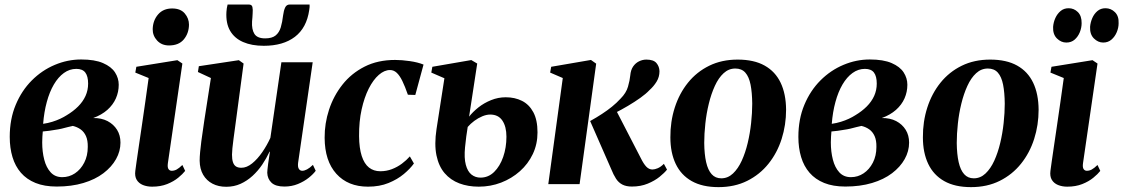

<svg xmlns="http://www.w3.org/2000/svg" viewBox="-20 -794 4844 828"><path d="M224.5 10.5Q171.5 10.5 133.2 -5Q95 -20.5 70.2 -49Q45.5 -77.5 33.8 -116.8Q22 -156 22 -203.5Q22 -280.5 47.8 -342Q73.5 -403.5 117.2 -447.2Q161 -491 216.2 -514.2Q271.5 -537.5 330 -537.5Q388.5 -537.5 424.2 -522Q460 -506.5 476 -481.8Q492 -457 492 -428.5Q492 -397.5 479.8 -369.8Q467.5 -342 443 -320.2Q418.5 -298.5 382 -285Q417.5 -285.5 443.8 -271.8Q470 -258 484.8 -234.2Q499.5 -210.5 499.5 -179Q499.5 -142 480.5 -108Q461.5 -74 426 -47Q390.5 -20 339.5 -4.8Q288.5 10.5 224.5 10.5ZM248.5 -30Q278.5 -30 303.2 -46.5Q328 -63 343.2 -92.5Q358.5 -122 358.5 -160.5Q359 -188.5 350.8 -207Q342.5 -225.5 327.8 -236Q313 -246.5 294 -251Q284 -249 271.8 -245.8Q259.5 -242.5 246 -239.2Q232.5 -236 217.5 -234Q205.5 -232 192.2 -230Q179 -228 164.5 -227Q163.5 -217 162.8 -204.8Q162 -192.5 162 -180Q162 -139.5 170.8 -105.5Q179.5 -71.5 198.5 -50.8Q217.5 -30 248.5 -30ZM166 -260Q187 -263 205.5 -268.8Q224 -274.5 240 -282Q256 -289.5 267.5 -297Q296 -314 316.8 -334.8Q337.5 -355.5 348.8 -380.2Q360 -405 360 -433.5Q360 -465 348 -481Q336 -497 309 -497Q280 -497 255.5 -479.2Q231 -461.5 212.2 -429.5Q193.5 -397.5 181.8 -354.2Q170 -311 166 -260Z M636 11Q614 11 596.2 3.8Q578.5 -3.5 569.5 -18.5Q560.5 -33.5 563.5 -57Q565 -69 569 -97.2Q573 -125.5 579 -165.8Q585 -206 592 -254Q599 -302 606.5 -354Q614 -406 621 -457.5L563.5 -481L568 -506L745 -534.5L766.5 -520L704 -90.5Q701.5 -72.5 706.5 -65Q711.5 -57.5 720.5 -57.5Q731.5 -57.5 741.8 -63Q752 -68.5 766.5 -82.5L778.5 -57Q768 -43.5 748.5 -27.5Q729 -11.5 700.8 -0.2Q672.5 11 636 11ZM709 -598Q677 -598 657.5 -619.2Q638 -640.5 638.5 -668.5Q639.5 -706 661.8 -731.8Q684 -757.5 722.5 -757.5Q758.5 -757.5 776.8 -736Q795 -714.5 795 -687.5Q794.5 -650.5 772.8 -624.2Q751 -598 709 -598Z M955.5 11.5Q922 11.5 896.5 -1.8Q871 -15 856.2 -40.2Q841.5 -65.5 841 -101Q841 -116.5 843 -138.2Q845 -160 848.2 -184.5Q851.5 -209 855 -232.2Q858.5 -255.5 861 -274L889.5 -457.5L833.5 -483.5L837.5 -508.5L1010 -534.5L1030.5 -520L999 -284Q996.5 -264 993.2 -240.8Q990 -217.5 987 -195Q984 -172.5 982.2 -154.5Q980.5 -136.5 980.5 -127Q980.5 -107.5 984.5 -95Q988.5 -82.5 997.2 -76.5Q1006 -70.5 1021 -70.5Q1044 -70.5 1067.2 -89.2Q1090.5 -108 1111 -137.8Q1131.5 -167.5 1146 -199.5L1193.5 -525.5H1328.5L1265.5 -91.5Q1263.5 -74 1268.8 -65.8Q1274 -57.5 1283.5 -57.5Q1292.5 -57.5 1304 -63.5Q1315.5 -69.5 1329.5 -83L1341.5 -57.5Q1331 -43 1311.2 -27.2Q1291.5 -11.5 1264.8 -0.5Q1238 10.5 1206.5 10.5Q1168.5 10.5 1151 -6Q1133.5 -22.5 1132.5 -49Q1132.5 -53 1133.5 -63.2Q1134.5 -73.5 1136.2 -86.8Q1138 -100 1140.2 -114Q1142.5 -128 1144 -139.5L1142.5 -140Q1129 -111 1110.8 -84Q1092.5 -57 1069 -35.5Q1045.5 -14 1017.2 -1.2Q989 11.5 955.5 11.5ZM1053 -774.5Q1066 -774.5 1068.5 -763.8Q1071 -753 1069.5 -735.5Q1069.5 -728.5 1068.5 -718.5Q1067.5 -708.5 1067 -701.5Q1065 -667 1077.2 -647.8Q1089.5 -628.5 1123.5 -628.5Q1153 -628.5 1168.5 -641Q1184 -653.5 1190.8 -676Q1197.5 -698.5 1201 -728.5Q1203.5 -748 1209.5 -761.2Q1215.5 -774.5 1229.5 -774.5H1315Q1315.5 -769.5 1315.2 -764Q1315 -758.5 1313.5 -750.5Q1302.5 -674 1251.8 -635.2Q1201 -596.5 1117.5 -596.5Q1065.5 -596.5 1028.2 -612.8Q991 -629 972.2 -661.5Q953.5 -694 956.5 -743Q957 -751 958.2 -758.8Q959.5 -766.5 961.5 -774.5Z M1567 11Q1480.5 11 1430.5 -44.5Q1380.5 -100 1380 -199.5Q1379.5 -261.5 1399 -321Q1418.5 -380.5 1456.8 -429Q1495 -477.5 1552 -506.5Q1609 -535.5 1684 -535.5Q1712.5 -535.5 1747.2 -530.5Q1782 -525.5 1806.5 -515.5L1771 -384.5L1739 -385.5Q1726.5 -421.5 1715 -445Q1703.5 -468.5 1690.8 -480.2Q1678 -492 1662 -492Q1637.5 -492 1613.5 -471Q1589.5 -450 1570.2 -412Q1551 -374 1539.5 -322Q1528 -270 1528.5 -207Q1529 -155 1540 -121.2Q1551 -87.5 1571.2 -71.5Q1591.5 -55.5 1620 -55.5Q1646.5 -55.5 1670 -64.5Q1693.5 -73.5 1713.2 -88.2Q1733 -103 1747.5 -119.5L1765 -89Q1749 -66.5 1721.5 -43.5Q1694 -20.5 1655.5 -4.8Q1617 11 1567 11Z M2044.5 11Q1998.5 11 1960.8 -3.2Q1923 -17.5 1897.5 -47.2Q1872 -77 1862.2 -124.2Q1852.5 -171.5 1862.5 -237.5L1896.5 -456.5L1840 -481L1844.5 -506L2012.5 -535L2038 -520L2003 -291Q2019 -311.5 2043.2 -330.8Q2067.5 -350 2097.8 -362.2Q2128 -374.5 2161 -374.5Q2200.5 -374.5 2231.2 -359Q2262 -343.5 2280 -310Q2298 -276.5 2298 -223Q2298 -172.5 2277.8 -129.8Q2257.5 -87 2222 -55.5Q2186.5 -24 2141 -6.5Q2095.5 11 2044.5 11ZM2052 -28Q2086 -28 2111 -52.5Q2136 -77 2150 -117.2Q2164 -157.5 2164 -204.5Q2164 -248 2146.5 -274Q2129 -300 2094 -300Q2078 -300 2060 -292.5Q2042 -285 2025.5 -272.8Q2009 -260.5 1997 -246.5Q1993.5 -227 1990.8 -205.5Q1988 -184 1985.5 -159Q1981 -112.5 1988.8 -83.5Q1996.5 -54.5 2013.2 -41.2Q2030 -28 2052 -28Z M2344.5 0 2407 -457.5 2352.5 -481 2357 -506 2528.5 -535.5 2551 -519.5 2479.5 0ZM2705 10.5Q2680.5 10.5 2664 2Q2647.5 -6.5 2636.5 -23.5Q2625.5 -40.5 2615.5 -65.5L2525 -272Q2553 -287.5 2576.2 -302.8Q2599.5 -318 2619.2 -334Q2639 -350 2656 -368.5Q2680.5 -393 2688.2 -420.2Q2696 -447.5 2698 -468.5Q2700 -492 2710.2 -507Q2720.5 -522 2735.8 -529.5Q2751 -537 2767.5 -537Q2798.5 -537 2811 -522Q2823.5 -507 2824 -487Q2824 -462 2811.5 -441.8Q2799 -421.5 2780.5 -405Q2766 -389.5 2741.5 -372Q2717 -354.5 2688.2 -337.5Q2659.5 -320.5 2631 -306.2Q2602.5 -292 2578.5 -282L2633 -326L2743.5 -112Q2755.5 -87.5 2767.2 -75.2Q2779 -63 2793.5 -63Q2803.5 -63 2816.5 -68.5Q2829.5 -74 2843 -87.5L2856.5 -62.5Q2845.5 -48.5 2824.5 -31.5Q2803.5 -14.5 2773.2 -2Q2743 10.5 2705 10.5Z M3161 -537Q3231.5 -537 3277.5 -511.2Q3323.5 -485.5 3346.5 -437.2Q3369.5 -389 3370 -321Q3370 -255 3350.8 -194.8Q3331.5 -134.5 3294 -87.8Q3256.5 -41 3202.2 -14Q3148 13 3078.5 13Q3009 13 2963 -13Q2917 -39 2894 -87.2Q2871 -135.5 2871 -201.5Q2870.5 -269.5 2890 -330.2Q2909.5 -391 2947 -437.5Q2984.5 -484 3038.5 -510.5Q3092.5 -537 3161 -537ZM3151 -498.5Q3122.5 -498.5 3100.5 -478.2Q3078.5 -458 3062.8 -423.5Q3047 -389 3036.8 -347Q3026.5 -305 3021.8 -261Q3017 -217 3017 -177.5Q3017.5 -129 3025.2 -94.8Q3033 -60.5 3049 -42.8Q3065 -25 3090.5 -25Q3119 -25 3141 -45.8Q3163 -66.5 3178.8 -101Q3194.5 -135.5 3204.5 -177.5Q3214.5 -219.5 3219.2 -263.5Q3224 -307.5 3224 -347Q3223.5 -395 3216.8 -429Q3210 -463 3194.2 -480.8Q3178.5 -498.5 3151 -498.5Z M3625.5 10.5Q3572.5 10.5 3534.2 -5Q3496 -20.5 3471.2 -49Q3446.5 -77.5 3434.8 -116.8Q3423 -156 3423 -203.5Q3423 -280.5 3448.8 -342Q3474.5 -403.5 3518.2 -447.2Q3562 -491 3617.2 -514.2Q3672.5 -537.5 3731 -537.5Q3789.5 -537.5 3825.2 -522Q3861 -506.5 3877 -481.8Q3893 -457 3893 -428.5Q3893 -397.5 3880.8 -369.8Q3868.5 -342 3844 -320.2Q3819.5 -298.5 3783 -285Q3818.5 -285.5 3844.8 -271.8Q3871 -258 3885.8 -234.2Q3900.5 -210.5 3900.5 -179Q3900.5 -142 3881.5 -108Q3862.5 -74 3827 -47Q3791.5 -20 3740.5 -4.8Q3689.5 10.5 3625.5 10.5ZM3649.5 -30Q3679.5 -30 3704.2 -46.5Q3729 -63 3744.2 -92.5Q3759.5 -122 3759.5 -160.5Q3760 -188.5 3751.8 -207Q3743.5 -225.5 3728.8 -236Q3714 -246.5 3695 -251Q3685 -249 3672.8 -245.8Q3660.5 -242.5 3647 -239.2Q3633.5 -236 3618.5 -234Q3606.5 -232 3593.2 -230Q3580 -228 3565.5 -227Q3564.5 -217 3563.8 -204.8Q3563 -192.5 3563 -180Q3563 -139.5 3571.8 -105.5Q3580.5 -71.5 3599.5 -50.8Q3618.5 -30 3649.5 -30ZM3567 -260Q3588 -263 3606.5 -268.8Q3625 -274.5 3641 -282Q3657 -289.5 3668.5 -297Q3697 -314 3717.8 -334.8Q3738.5 -355.5 3749.8 -380.2Q3761 -405 3761 -433.5Q3761 -465 3749 -481Q3737 -497 3710 -497Q3681 -497 3656.5 -479.2Q3632 -461.5 3613.2 -429.5Q3594.5 -397.5 3582.8 -354.2Q3571 -311 3567 -260Z M4250 -537Q4320.5 -537 4366.5 -511.2Q4412.5 -485.5 4435.5 -437.2Q4458.5 -389 4459 -321Q4459 -255 4439.8 -194.8Q4420.5 -134.5 4383 -87.8Q4345.5 -41 4291.2 -14Q4237 13 4167.5 13Q4098 13 4052 -13Q4006 -39 3983 -87.2Q3960 -135.5 3960 -201.5Q3959.5 -269.5 3979 -330.2Q3998.5 -391 4036 -437.5Q4073.5 -484 4127.5 -510.5Q4181.5 -537 4250 -537ZM4240 -498.5Q4211.5 -498.5 4189.5 -478.2Q4167.5 -458 4151.8 -423.5Q4136 -389 4125.8 -347Q4115.5 -305 4110.8 -261Q4106 -217 4106 -177.5Q4106.5 -129 4114.2 -94.8Q4122 -60.5 4138 -42.8Q4154 -25 4179.5 -25Q4208 -25 4230 -45.8Q4252 -66.5 4267.8 -101Q4283.5 -135.5 4293.5 -177.5Q4303.5 -219.5 4308.2 -263.5Q4313 -307.5 4313 -347Q4312.5 -395 4305.8 -429Q4299 -463 4283.2 -480.8Q4267.5 -498.5 4240 -498.5Z M4582.5 11Q4560.5 11 4542.8 3.8Q4525 -3.5 4516 -18.5Q4507 -33.5 4510 -57Q4511.5 -69 4515.5 -97.2Q4519.5 -125.5 4525.5 -165.8Q4531.5 -206 4538.5 -254Q4545.5 -302 4553 -354Q4560.5 -406 4567.5 -457.5L4510 -481L4514.5 -506L4691.5 -534.5L4713 -520L4650.5 -90.5Q4648 -72.5 4653 -65Q4658 -57.5 4667 -57.5Q4678 -57.5 4688.2 -63Q4698.5 -68.5 4713 -82.5L4725 -57Q4714.5 -43.5 4695 -27.5Q4675.5 -11.5 4647.2 -0.2Q4619 11 4582.5 11ZM4578.5 -610.5Q4556 -610.5 4538 -628.2Q4520 -646 4521.5 -678Q4523 -698 4531.2 -716.2Q4539.5 -734.5 4553.8 -746.5Q4568 -758.5 4588.5 -758.5Q4611.5 -758.5 4628.2 -742Q4645 -725.5 4644.5 -694Q4644.5 -674.5 4636.8 -655.2Q4629 -636 4614.5 -623.2Q4600 -610.5 4578.5 -610.5ZM4737.5 -610.5Q4715.5 -610.5 4697.5 -628.2Q4679.5 -646 4681 -678.5Q4682.5 -697.5 4690.5 -716Q4698.5 -734.5 4712.8 -746.5Q4727 -758.5 4747.5 -758.5Q4771 -758.5 4788.2 -741.5Q4805.5 -724.5 4804 -693.5Q4804 -674.5 4796 -655.2Q4788 -636 4773.2 -623.2Q4758.5 -610.5 4737.5 -610.5Z"/></svg>

Font: Merriweather 96pt
Style: Bold Italic
Weight: 700
Italic angle: -7.8°
Version: Version 2.101